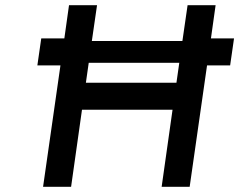

<svg xmlns="http://www.w3.org/2000/svg" viewBox="-20 -720 922 740"><path d="M311 -401H660L671 -478H322ZM645 -297H296L254 0H146L213 -468H124L139 -572H228L246 -700H354L334 -562H683L703 -700H811L793 -572H882L867 -468H778L711 0H603Z"/></svg>

Font: Lexend
Style: Italic
Weight: 400
Italic angle: -8.13011°
Designer: Bonnie Shaver-Troup, Thomas Jockin
Foundry: Lexend
Version: Version 1.007